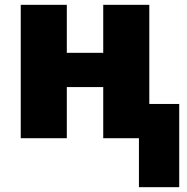

<svg xmlns="http://www.w3.org/2000/svg" viewBox="-20 -573 775 796"><path d="M556 203V0H408V-212H257V0H66V-553H257V-354H408V-553H599V-142H723V203Z"/></svg>

Font: Noto Sans Black
Style: Regular
Weight: 900
Designer: Monotype Design Team
Foundry: Monotype Imaging Inc.
Version: Version 2.007